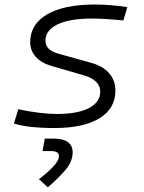

<svg xmlns="http://www.w3.org/2000/svg" viewBox="-20 -547 626 835"><path d="M216.8 9.8Q103 9.8 40.5 -9.8L59.6 -71.8Q159.2 -51.3 227.5 -51.3Q317.4 -51.3 366.7 -76.9Q416 -102.5 416 -148.9Q416 -172.9 398.2 -190.9Q380.4 -209 348.1 -218.3L203.6 -260.3Q159.7 -272.9 135.5 -300Q111.3 -327.1 111.3 -363.3Q111.3 -441.4 184.8 -484.4Q258.3 -527.3 392.1 -527.3Q425.3 -527.3 462.2 -524.4Q499 -521.5 533.7 -516.1L516.6 -458Q432.6 -466.3 379.9 -466.3Q283.7 -466.3 230.7 -441.2Q177.7 -416 177.7 -369.6Q177.7 -329.1 233.9 -313.5L377.4 -273.4Q427.7 -259.8 454.8 -228.3Q481.9 -196.8 481.9 -152.8Q481.9 -75.2 412.6 -32.7Q343.3 9.8 216.8 9.8ZM188 267.6 149.4 232.4Q185.1 205.1 210.7 178.5Q236.3 151.9 236.3 130.9Q236.3 109.9 200.2 109.9H165L174.8 55.7H211.4Q295.9 55.7 295.9 115.7Q295.9 155.8 263.7 193.1Q231.4 230.5 188 267.6Z"/></svg>

Font: Cascadia Mono Light
Style: Italic
Weight: 300
Italic angle: -10°
Monospace: yes
Designer: Aaron Bell
Foundry: Saja Typeworks
Version: Version 2404.023; ttfautohint (v1.8.4)